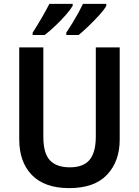

<svg xmlns="http://www.w3.org/2000/svg" viewBox="-20 -958 716 988"><path d="M596 -240Q596 -128 531 -59Q466 10 336 10Q210 10 144.5 -57Q79 -124 79 -241V-714H203V-254Q203 -169 237 -133Q271 -97 339 -97Q409 -97 441 -135.5Q473 -174 473 -255V-714H596ZM527 -928Q517 -909 491.5 -881Q466 -853 436.5 -824.5Q407 -796 385 -778H321V-790Q336 -812 352.5 -839Q369 -866 383.5 -892.5Q398 -919 407 -938H527ZM354 -928Q343 -909 318.5 -881Q294 -853 264.5 -825Q235 -797 210 -778H148V-790Q170 -824 194.5 -866Q219 -908 234 -938H354Z"/></svg>

Font: Noto Sans Sinhala SemiCondensed SemiBold
Style: Regular
Weight: 600
Width: 4
Designer: Jelle Bosma - Monotype Design Team
Foundry: Monotype Imaging Inc.
Version: Version 2.006; ttfautohint (v1.8.4.7-5d5b)